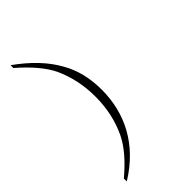

<svg xmlns="http://www.w3.org/2000/svg" viewBox="-270 -899 1040 1040"><g transform="rotate(-45 250.0 -378.5)"><path d="M238.3 -616.2Q296.9 -516.6 296.9 -378.9Q295.9 -242.2 236.3 -132.8Q170.9 -13.7 41 66.4V43.9Q152.3 -49.8 193.4 -135.7Q246.1 -246.1 246.1 -378.9Q246.1 -507.8 195.3 -619.1Q153.3 -705.1 41 -802.7V-824.2Q176.8 -727.5 238.3 -616.2Z"/></g></svg>

Font: BabelStone Sani Yi
Style: Regular
Weight: 400
Designer: Andrew West
Foundry: BabelStone
Version: Version 1.00 November 22, 2015, initial release